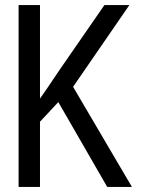

<svg xmlns="http://www.w3.org/2000/svg" viewBox="-20 -734 570 754"><path d="M53 0H137V-256L209 -333L401 0H498L267 -393L488 -714H390L217 -464C185 -417 161 -380 137 -347V-714H53Z"/></svg>

Font: Noto Sans Mono Condensed
Style: Regular
Weight: 400
Width: 3
Designer: Monotype Design Team
Foundry: Monotype Imaging Inc.
Version: Version 2.014